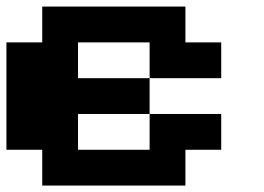

<svg xmlns="http://www.w3.org/2000/svg" viewBox="-20 -576 818 596"><path d="M444.4 -222.2H222.2V-111.1H444.4ZM444.4 -333.3V-444.4H222.2V-333.3ZM666.7 -222.2V-111.1H555.6V0H111.1V-111.1H0V-444.4H111.1V-555.6H555.6V-444.4H666.7V-333.3H444.4V-222.2Z"/></svg>

Font: Pixeloid Sans
Style: Bold
Weight: 700
Monospace: yes
Designer: GGBot
Version: 0.3